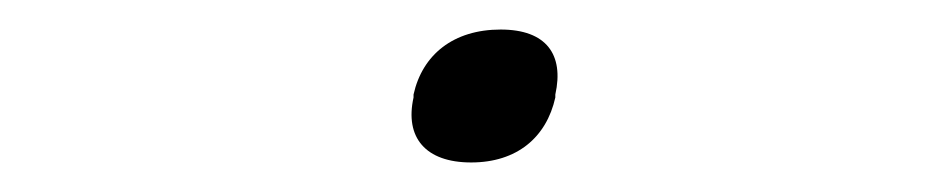

<svg xmlns="http://www.w3.org/2000/svg" viewBox="-20 -101 640 130"><path d="M260 -37V-35C254 -8 268 9 299 9C330 9 350 -8 356 -35V-37C362 -64 350 -81 319 -81C287 -81 266 -64 260 -37Z"/></svg>

Font: LT Wave Mono Light
Style: Italic
Weight: 300
Designer: Daniel Lyons
Version: Version 2.5 (Glyphs App)